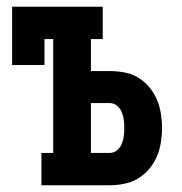

<svg xmlns="http://www.w3.org/2000/svg" viewBox="-20 -550 540 570"><path d="M103 0V-96H138V-434H112V-357H16V-530H285V-434H250V-339H306Q327 -339 349 -335Q371 -331 389.5 -320Q408 -309 422.5 -292Q437 -275 445.5 -255Q454 -235 457.5 -213.5Q461 -192 461 -170Q461 -148 457.5 -126.5Q454 -105 445.5 -85Q437 -65 422.5 -48Q408 -31 389.5 -20Q371 -9 349 -4.5Q327 0 306 0ZM250 -96H306Q318 -96 327.5 -104Q337 -112 341.5 -123Q346 -134 347.5 -146Q349 -158 349 -170Q349 -182 347.5 -194Q346 -206 341.5 -217Q337 -228 327.5 -236Q318 -244 306 -244H250Z"/></svg>

Font: Iosevka Slab
Style: Bold
Weight: 700
Monospace: yes
Designer: Belleve Invis
Foundry: Belleve Invis
Version: Version 11.1.1; ttfautohint (v1.8.3)